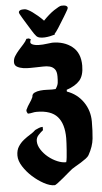

<svg xmlns="http://www.w3.org/2000/svg" viewBox="-65 -918 586 1103"><g transform="rotate(-5 227.5 -366.0)"><path d="M116 -706 130 -707 141 -701Q130 -680 145 -672.5Q160 -665 183.5 -664.5Q207 -664 231 -667.5Q255 -671 262 -671Q331 -671 376.5 -634.5Q422 -598 422 -525Q422 -468 397 -439.5Q372 -411 321 -394V-384Q380 -363 414.5 -313Q449 -263 449 -200Q449 -146 444.5 -101.5Q440 -57 413 -9Q408 0 394.5 10Q381 20 365 30Q349 40 334.5 48Q320 56 312 62Q304 68 288 82Q272 96 255 110Q238 124 223.5 135Q209 146 204 146Q177 146 143 127.5Q109 109 78.5 81.5Q48 54 27 21Q6 -12 6 -42Q6 -73 19.5 -94Q33 -115 52 -130Q71 -145 90 -156.5Q109 -168 121 -180Q132 -185 142.5 -189.5Q153 -194 165 -194V-175Q151 -164 137.5 -149.5Q124 -135 124 -115Q124 -91 140 -66Q156 -41 180 -21.5Q204 -2 231.5 9.5Q259 21 282 20Q285 11 287 -8Q289 -27 290.5 -48Q292 -69 293 -88Q294 -107 294 -118Q294 -200 257.5 -241.5Q221 -283 138 -283Q125 -283 112.5 -280Q100 -277 87 -277Q80 -286 80 -296Q80 -300 82 -302Q90 -320 101.5 -336Q113 -352 121 -370Q121 -387 135.5 -394Q150 -401 169 -403Q188 -405 207.5 -404Q227 -403 237 -403L258 -404Q271 -423 273 -438Q275 -453 275 -476Q275 -504 264 -517.5Q253 -531 235.5 -535.5Q218 -540 197 -539Q176 -538 156 -538Q144 -538 123.5 -537.5Q103 -537 83 -540Q63 -543 48 -551.5Q33 -560 33 -578Q33 -597 43.5 -613.5Q54 -630 67.5 -645.5Q81 -661 95 -676Q109 -691 116 -706ZM173 -718Q163 -729 150 -750.5Q137 -772 114 -809Q108 -820 102 -829Q96 -838 90 -850Q84 -861 87.5 -866.5Q91 -872 97.5 -874Q104 -876 111.5 -876Q119 -876 122 -876Q127 -876 138.5 -870.5Q150 -865 164 -855Q178 -845 194.5 -831Q211 -817 226 -801Q241 -817 257.5 -831.5Q274 -846 289 -856Q304 -866 315.5 -872Q327 -878 332 -878Q335 -878 342.5 -878Q350 -878 356.5 -876Q363 -874 366.5 -868.5Q370 -863 364 -852Q358 -840 352 -831Q346 -822 340 -811Q317 -773 303 -751.5Q289 -730 279 -719L281 -715H276Q267 -712 252.5 -709Q238 -706 223 -705Q208 -704 194.5 -706.5Q181 -709 174 -717H173Z"/></g></svg>

Font: CAT Schmalfette Thannhaeuser
Style: Regular
Weight: 700
Designer: Peter Wiegel nach Herbert Thanhaeuser 1939/40
Foundry: CAT-Fonts, Peter Wiegel
Version: Version 1.000